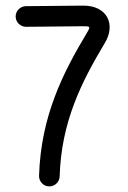

<svg xmlns="http://www.w3.org/2000/svg" viewBox="-20 -665 456 682"><path d="M72.3 -569.8 276.4 -571.8C299.8 -571.8 302.2 -570.8 289.6 -549.8C203.6 -406.2 125.5 -253.4 118.7 -40.5C118.2 -22 132.8 -2.9 155.3 -2.9C175.3 -2.9 191.4 -19 191.9 -38.6C197.8 -231.9 269 -373 352.1 -511.7C392.6 -578.1 360.8 -645.5 275.4 -645L72.3 -643.1C52.2 -643.1 35.6 -626.5 35.6 -606.4C35.6 -586.4 52.2 -569.8 72.3 -569.8Z"/></svg>

Font: Velvelyne
Style: Regular
Weight: 400
Designer: Manon Van der Borght et Mariel Nils
Foundry: Velvetyne
Version: Version 1.070;Glyphs 3.3.1 (3343)